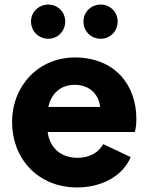

<svg xmlns="http://www.w3.org/2000/svg" viewBox="-20 -810 651 842"><path d="M318 12C430 12 520 -41 553 -121L433 -178C412 -141 373 -118 320 -118C246 -118 198 -162 189 -231H571C576 -246 578 -267 578 -289C578 -440 481 -558 308 -558C152 -558 33 -437 33 -274C33 -116 145 12 318 12ZM116 -716C116 -673 149 -640 192 -640C233 -640 266 -673 266 -716C266 -757 233 -790 192 -790C149 -790 116 -757 116 -716ZM192 -341C206 -404 249 -438 308 -438C370 -438 413 -399 419 -341ZM346 -716C346 -673 379 -640 422 -640C463 -640 496 -673 496 -716C496 -757 463 -790 422 -790C379 -790 346 -757 346 -716Z"/></svg>

Font: Mluvka ExtraBold
Style: Regular
Weight: 800
Designer: Modified by Jiří Krblich, Original typeface by Gumpita Rahayu
Foundry: Gumpita Rahayu & Jiří Krblich
Version: Version 2.000;Glyphs 3.1.1 (3134)